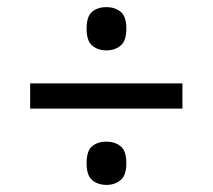

<svg xmlns="http://www.w3.org/2000/svg" viewBox="-20 -628 599 541"><path d="M65 -322V-393H494V-322ZM280.1 -107Q256 -107 240 -120.3Q224 -133.6 224 -168Q224 -203.5 239.9 -216.2Q255.8 -229 280 -229Q303 -229 319.5 -216.2Q336 -203.5 336 -168Q336 -133.6 319.6 -120.3Q303.1 -107 280.1 -107ZM280.1 -486Q256 -486 240 -499.3Q224 -512.6 224 -547Q224 -582.5 239.9 -595.2Q255.8 -608 280 -608Q303 -608 319.5 -595.2Q336 -582.5 336 -547Q336 -512.6 319.6 -499.3Q303.1 -486 280.1 -486Z"/></svg>

Font: Noto Serif Thai
Style: Regular
Weight: 400
Designer: Monotype Design Team
Foundry: Monotype Imaging Inc.
Version: Version 2.001